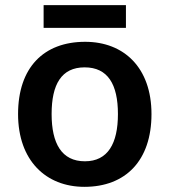

<svg xmlns="http://www.w3.org/2000/svg" viewBox="-20 -714 657 744"><path d="M468 -694H149V-606H468ZM567 -272C567 -452 460 -552 310 -552C149 -552 50 -452 50 -272C50 -92 158 10 307 10C467 10 567 -92 567 -272ZM180 -272C180 -387 218 -453 308 -453C398 -453 437 -387 437 -272C437 -158 398 -89 309 -89C219 -89 180 -158 180 -272Z"/></svg>

Font: Noto Sans Lao SemiBold
Style: Regular
Weight: 600
Designer: Monotype Design Team
Foundry: Monotype Imaging Inc.
Version: Version 2.003